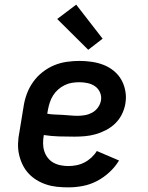

<svg xmlns="http://www.w3.org/2000/svg" viewBox="-20 -801 640 829"><path d="M275 8Q250 8 226 5.5Q202 3 179.5 -4.5Q157 -12 137.5 -24Q118 -36 102.5 -53Q87 -70 77 -91Q67 -112 62 -135Q57 -158 58 -183Q59 -208 64 -232L82 -342Q86 -369 96 -396Q106 -423 123 -447Q140 -471 163.5 -489.5Q187 -508 213.5 -519Q240 -530 268 -534Q296 -538 323 -538Q350 -538 377 -534Q404 -530 428 -520.5Q452 -511 472 -494.5Q492 -478 504.5 -455.5Q517 -433 521.5 -406Q526 -379 521 -352Q517 -329 506 -307Q495 -285 477.5 -268Q460 -251 438 -239.5Q416 -228 393 -221.5Q370 -215 347 -213Q324 -211 301 -211Q268 -211 234.5 -212Q201 -213 169 -218V-217Q166 -200 166 -182.5Q166 -165 171 -149Q176 -133 186 -120Q196 -107 210 -99Q224 -91 241 -87.5Q258 -84 275 -84Q292 -84 310 -87.5Q328 -91 344.5 -99.5Q361 -108 375 -121Q389 -134 398 -149L494 -108Q477 -80 452 -57Q427 -34 398 -19Q369 -4 337.5 2Q306 8 275 8ZM316 -301Q332 -301 348 -304Q364 -307 378.5 -315Q393 -323 403 -337Q413 -351 416 -367Q419 -385 412 -401.5Q405 -418 391 -428Q377 -438 359 -442Q341 -446 323 -446Q307 -446 291 -443.5Q275 -441 259.5 -433.5Q244 -426 231 -414.5Q218 -403 209 -388.5Q200 -374 195 -358.5Q190 -343 187 -327L184 -310Q200 -307 217 -306.5Q234 -306 250.5 -305Q267 -304 283 -302.5Q299 -301 316 -301ZM361 -586 227 -719 309 -781 423 -634Z"/></svg>

Font: Iosevka Curly Slab SmBdEx
Style: Italic
Weight: 600
Width: 7
Italic angle: -9°
Monospace: yes
Designer: Belleve Invis
Foundry: Belleve Invis
Version: Version 11.1.0; ttfautohint (v1.8.3)